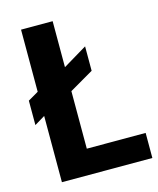

<svg xmlns="http://www.w3.org/2000/svg" viewBox="-107 -775 700 851"><g transform="rotate(-15 243.0 -350.0)"><path d="M486 0H71V-304L23 -275V-387L71 -415V-700H216V-489L326 -555V-443L216 -379V-115H486Z"/></g></svg>

Font: Gudea
Style: Bold
Weight: 700
Designer: Agustina Mingote
Foundry: Agustina Mingote
Version: Version 1.002